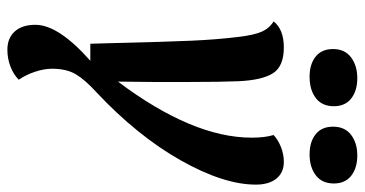

<svg xmlns="http://www.w3.org/2000/svg" viewBox="-248 -516 964 507"><g transform="rotate(90 233.5 -262.0)"><path d="M45 126Q45 65 140 -19H95L93 -89Q90 -218 87 -285.5Q84 -353 77 -410Q72 -452 63 -472Q54 -492 36 -503Q57 -530 105 -530Q154 -530 172.5 -502Q191 -474 194 -410Q196 -362 196 -276V-188L195 -92Q343 -289 343 -445Q343 -480 336 -503Q349 -515 368 -522.5Q387 -530 407 -530Q435 -530 451 -510.5Q467 -491 467 -456Q467 -371 402.5 -257Q338 -143 223 -35Q190 -5 175.5 19.5Q161 44 161 82Q161 103 169 127Q177 151 190 170Q176 184 155 192Q134 200 111 200Q80 200 62.5 180.5Q45 161 45 126ZM109 -660Q109 -691 131 -707.5Q153 -724 186 -724Q219 -724 239.5 -708Q260 -692 260 -662Q260 -631 238.5 -614.5Q217 -598 182 -598Q149 -598 129 -614Q109 -630 109 -660ZM314 -660Q314 -691 335.5 -707.5Q357 -724 390 -724Q423 -724 443.5 -708Q464 -692 464 -662Q464 -631 442.5 -614.5Q421 -598 387 -598Q354 -598 334 -614Q314 -630 314 -660Z"/></g></svg>

Font: Sansita SW
Style: Italic
Weight: 400
Italic angle: -11°
Designer: Pablo Cosgaya
Foundry: Omnibus-Type
Version: Version 1.000